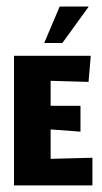

<svg xmlns="http://www.w3.org/2000/svg" viewBox="-20 -559 307 579"><path d="M113.3 -429.3H168L247.7 -539.3H160ZM258.7 0V-83.3L132.7 -80V-168.7L222.7 -162V-240H132.7V-315.3L247 -312L253.7 -390.7H22.3V0Z"/></svg>

Font: Jomhuria
Style: Regular
Weight: 400
Designer: Arabic design by Kourosh Beigpour, Latin design by Eben Sorkin, engineering by Lasse Fister and Khaled Hosney
Version: Version 1.0010